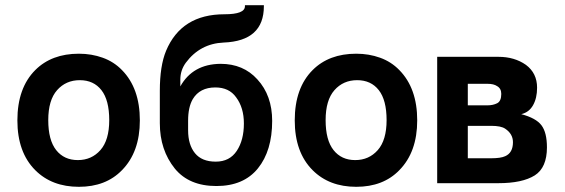

<svg xmlns="http://www.w3.org/2000/svg" viewBox="-20 -706 2178 740"><path d="M47 -242Q47 -367 116 -436Q179 -499 284 -499Q333 -499 376 -483.5Q419 -468 450 -436Q519 -366 519 -242Q519 -120 450 -50Q388 14 284 14Q180 14 116 -50Q47 -119 47 -242ZM200 -358.5Q166 -320 166 -243Q166 -166 196.5 -127.5Q227 -89 280 -89Q333 -89 367 -127.5Q401 -166 401 -243Q401 -320 371 -358.5Q341 -397 287.5 -397Q234 -397 200 -358.5Z M596 -231V-356Q596 -452 620 -510Q679 -651 845 -651Q924 -651 924 -682V-686H997V-682Q997 -548 842 -542Q751 -538 696 -464Q675 -435 675 -399V-373Q723 -459 830 -460Q918 -460 972 -400Q1029 -338 1029 -240Q1029 -125 974 -57Q919 11 814 11Q709 11 654 -56Q596 -128 596 -231ZM705 -204Q705 -148 731.5 -115.5Q758 -83 811.5 -83Q865 -83 892.5 -124.5Q920 -166 920 -230Q920 -291 890 -331Q863 -369 810 -369Q750 -369 723 -324Q705 -293 705 -241Z M1116 -242Q1116 -367 1185 -436Q1248 -499 1353 -499Q1402 -499 1445 -483.5Q1488 -468 1519 -436Q1588 -366 1588 -242Q1588 -120 1519 -50Q1457 14 1353 14Q1249 14 1185 -50Q1116 -119 1116 -242ZM1269 -358.5Q1235 -320 1235 -243Q1235 -166 1265.5 -127.5Q1296 -89 1349 -89Q1402 -89 1436 -127.5Q1470 -166 1470 -243Q1470 -320 1440 -358.5Q1410 -397 1356.5 -397Q1303 -397 1269 -358.5Z M1665 0V-487H1901Q1963 -487 2007 -456Q2050 -424 2050 -368Q2050 -328 2034.5 -300.5Q2019 -273 1989 -266Q2046 -251 2067 -223Q2088 -195 2088 -138Q2088 -60 2041 -30Q1993 0 1901 0ZM1783 -96H1873Q1910 -96 1927 -104Q1957 -117 1957 -158Q1957 -190 1927 -210Q1911 -221 1873 -221H1783ZM1783 -300H1859Q1880 -300 1896 -308Q1912 -316 1912 -344Q1912 -365 1896 -374Q1883 -383 1859 -383H1783Z"/></svg>

Font: Karmilla
Style: Bold
Weight: 700
Designer: Jonathan Pinhorn
Version: Version 1.000